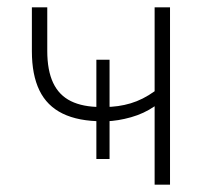

<svg xmlns="http://www.w3.org/2000/svg" viewBox="-20 -504 572 524"><path d="M402 0V-214Q373 -194 337.5 -184Q302 -174 270 -173L279 -183V-70H243V-183L260 -173Q194 -173 151 -194Q108 -215 87.5 -257.5Q67 -300 67 -364V-484H109V-365Q109 -312 125 -278Q141 -244 173.5 -228Q206 -212 255 -212L243 -204V-341H279V-204L266 -212Q303 -212 336.5 -222Q370 -232 402 -255V-484H444V0Z"/></svg>

Font: Nunito Sans 12pt ExtraLight
Style: Regular
Weight: 200
Designer: Vernon Adams
Foundry: Vernon Adams
Version: Version 3.101;gftools[0.9.27]